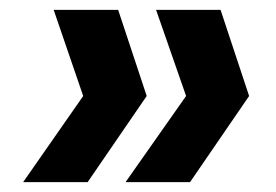

<svg xmlns="http://www.w3.org/2000/svg" viewBox="-20 -490 560 390"><path d="M220 -470 278 -295 158 -120H27L149 -295L89 -470ZM428 -470 486 -295 366 -120H235L358 -295L297 -470Z"/></svg>

Font: DM Sans 18pt ExtraBold
Style: Italic
Weight: 800
Italic angle: -10°
Designer: Colophon Foundry, Jonny Pinhorn
Foundry: Colophon Foundry
Version: Version 4.004;gftools[0.9.30]